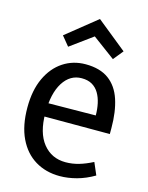

<svg xmlns="http://www.w3.org/2000/svg" viewBox="-124 -903 765 992"><g transform="rotate(15 258.5 -407.0)"><path d="M293 12Q219 12 162 -22.5Q105 -57 73 -124Q41 -191 41 -288Q41 -380 71.5 -445.5Q102 -511 155 -546Q208 -581 275 -581Q352 -581 399 -546.5Q446 -512 467 -448Q488 -384 488 -297V-265H94L95 -336L393 -339Q393 -372 386.5 -402.5Q380 -433 366 -456.5Q352 -480 329.5 -493Q307 -506 274 -506Q212 -506 175 -447.5Q138 -389 138 -284Q138 -178 183.5 -121.5Q229 -65 304 -65Q340 -65 374.5 -75Q409 -85 448 -105L476 -40Q430 -13 383.5 -0.5Q337 12 293 12ZM446 -696 403 -643 276 -737H289L163 -645L122 -695L285 -826Z"/></g></svg>

Font: Yaldevi ExtraLight Medium
Style: Regular
Weight: 500
Version: Version 1.100